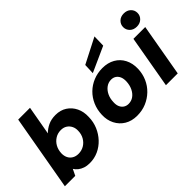

<svg xmlns="http://www.w3.org/2000/svg" viewBox="-71 -1238 1725 1725"><g transform="rotate(-45 791.5 -376.0)"><path d="M326 12Q290 12 262 2.5Q234 -7 213.5 -23.5Q193 -40 181 -60L152 0H20L147 -720H297L248 -444Q277 -474 318 -493.5Q359 -513 413 -513Q475 -513 520.5 -483.5Q566 -454 590.5 -403.5Q615 -353 612 -288Q611 -226 588 -172Q565 -118 526 -76.5Q487 -35 436 -11.5Q385 12 326 12ZM313 -119Q353 -119 385 -138Q417 -157 436.5 -190.5Q456 -224 457 -266Q459 -299 446 -325.5Q433 -352 409 -367.5Q385 -383 351 -383Q311 -383 279 -363Q247 -343 228 -309.5Q209 -276 207 -232Q206 -199 218.5 -173.5Q231 -148 255.5 -133.5Q280 -119 313 -119Z M928 12Q860 12 810 -18Q760 -48 733 -101Q706 -154 709 -220Q711 -282 734.5 -336Q758 -390 798.5 -429.5Q839 -469 893 -491Q947 -513 1009 -513Q1077 -513 1128 -484Q1179 -455 1206 -402.5Q1233 -350 1231 -282Q1229 -220 1205.5 -166.5Q1182 -113 1140.5 -73Q1099 -33 1045.5 -10.5Q992 12 928 12ZM948 -118Q985 -118 1013 -138.5Q1041 -159 1058 -194.5Q1075 -230 1077 -276Q1078 -311 1067.5 -334.5Q1057 -358 1037.5 -371Q1018 -384 991 -384Q956 -384 927.5 -363.5Q899 -343 881.5 -307Q864 -271 863 -225Q861 -191 872 -167Q883 -143 903 -130.5Q923 -118 948 -118ZM916 -541 920 -641 1160 -764 1157 -650Z M1304 0 1392 -501H1542L1454 0ZM1492 -556Q1451 -556 1426 -580.5Q1401 -605 1401 -640Q1401 -675 1426 -699.5Q1451 -724 1492 -724Q1532 -724 1557.5 -700Q1583 -676 1583 -640Q1583 -605 1557.5 -580.5Q1532 -556 1492 -556Z"/></g></svg>

Font: DM Sans 17pt Black
Style: Italic
Weight: 900
Italic angle: -10°
Version: Version 4.004;gftools[0.9.30]